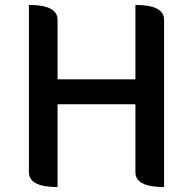

<svg xmlns="http://www.w3.org/2000/svg" viewBox="-20 -757 780 777"><path d="M213 0Q97 0 97 -60V-737Q213 -737 213 -677V-436H528V-737Q644 -737 644 -677V0Q528 0 528 -60V-335H213V0Z"/></svg>

Font: Swei Half Moon CJK SC
Style: Medium
Weight: 500
Version: Version 2.071